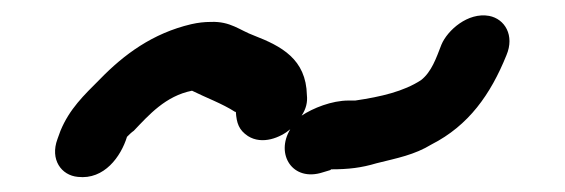

<svg xmlns="http://www.w3.org/2000/svg" viewBox="-20 -418 747 254"><path d="M379 -265C385 -274 387 -283 386 -292C385 -340 352 -357 316 -371C297 -378 285 -390 259 -389C250 -389 242 -388 233 -386C182 -374 144 -346 112 -313C91 -292 72 -274 60 -245L56 -234C46 -207 61 -186 83 -184C118 -180 140 -211 148 -237C151 -240 154 -243 157 -245C177 -266 199 -291 234 -298C252 -289 274 -281 291 -270H292C293 -255 296 -246 308 -238C327 -226 351 -236 364 -247C344 -214 367 -177 407 -190L417 -193L418 -194C441 -194 458 -196 478 -202C506 -209 528 -213 551 -227C600 -252 629 -293 650 -345C661 -371 648 -393 627 -397C599 -402 572 -378 564 -359C557 -341 551 -323 537 -312C514 -297 484 -290 450 -285H441C419 -285 394 -275 379 -265Z"/></svg>

Font: Dictator
Style: Ita
Weight: 500
Version: Version MIL.1277